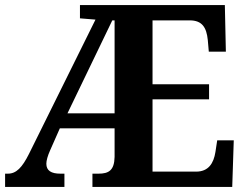

<svg xmlns="http://www.w3.org/2000/svg" viewBox="-20 -734 968 754"><path d="M0 0H233V-52H217C181 -52 162 -64 162 -91C162 -103 167 -122 177 -144L215 -230H430V-118C429 -65 407 -52 367 -52H343V0H892L898 -183H833L826 -137C819 -93 799 -60 750 -60H579V-344H801V-403H579V-654H725C774 -654 791 -626 796 -577L800 -531H867L863 -714H294V-662L355 -657L94 -130C67 -76 44 -52 11 -52H0ZM245 -289 421 -654H430V-289Z"/></svg>

Font: Noto Serif Hebrew SemiCondensed
Style: Bold
Weight: 700
Width: 4
Designer: Monotype Design Team
Foundry: Monotype Imaging Inc.
Version: Version 2.004